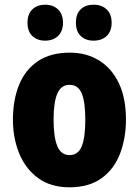

<svg xmlns="http://www.w3.org/2000/svg" viewBox="-20 -787 592 817"><path d="M516 -278Q516 -201 491.5 -135Q467 -69 413.5 -29.5Q360 10 275 10Q196 10 142.5 -29Q89 -68 62 -133.5Q35 -199 35 -278Q35 -361 61 -425.5Q87 -490 141 -526.5Q195 -563 277 -563Q348 -563 402 -529.5Q456 -496 486 -432.5Q516 -369 516 -278ZM208 -277Q208 -203 224 -165Q240 -127 276 -127Q313 -127 328 -165Q343 -203 343 -278Q343 -352 328 -389Q313 -426 276 -426Q240 -426 224 -389Q208 -352 208 -277ZM97 -690Q97 -728 118 -747.5Q139 -767 172 -767Q206 -767 227 -747Q248 -727 248 -690Q248 -654 227 -634Q206 -614 172 -614Q139 -614 118 -633.5Q97 -653 97 -690ZM303 -690Q303 -728 323.5 -747.5Q344 -767 378 -767Q413 -767 434 -747Q455 -727 455 -690Q455 -654 434 -634Q413 -614 378 -614Q344 -614 323.5 -634Q303 -654 303 -690Z"/></svg>

Font: Noto Sans Myanmar UI Condensed Black
Style: Regular
Weight: 900
Width: 3
Designer: Monotype Design Team
Foundry: Monotype Imaging Inc.
Version: Version 2.103; ttfautohint (v1.8.4.7-5d5b)